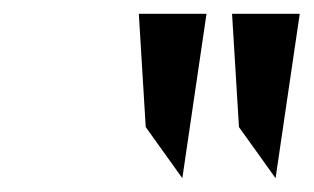

<svg xmlns="http://www.w3.org/2000/svg" viewBox="-20 -797 454 278"><path d="M181 -777 191 -613 244 -539 279 -777ZM316 -777 326 -613 379 -539 414 -777Z"/></svg>

Font: Charger Eco
Style: Obl
Weight: 1000
Designer: Jasper
Foundry: Cannot Into Space Fonts
Version: Version 1.1